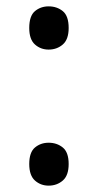

<svg xmlns="http://www.w3.org/2000/svg" viewBox="-20 -570 308 604"><path d="M72 -54Q72 -91 90 -106Q108 -121 133 -121Q159 -121 177.5 -106Q196 -91 196 -54Q196 -18 177.5 -2Q159 14 133 14Q108 14 90 -2Q72 -18 72 -54ZM72 -482Q72 -520 90 -535Q108 -550 133 -550Q159 -550 177.5 -535Q196 -520 196 -482Q196 -446 177.5 -430Q159 -414 133 -414Q108 -414 90 -430Q72 -446 72 -482Z"/></svg>

Font: eng115
Style: Regular
Weight: 400
Designer: Monotype Design Team
Foundry: Monotype Imaging Inc.
Version: Version 2.013